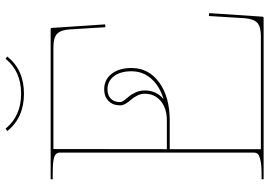

<svg xmlns="http://www.w3.org/2000/svg" viewBox="-158 -802 960 685"><g transform="rotate(-90 322.5 -460.0)"><path d="M330.1 -865.2Q410.2 -865.2 454.6 -920.4L462.9 -914.6Q415.5 -855 330.1 -855Q244.6 -855 196.8 -914.6L205.6 -920.4Q251 -865.2 330.1 -865.2ZM310.5 -356.9Q357.9 -371.1 384 -401.1Q410.2 -431.2 410.2 -471.2Q410.2 -511.7 392.3 -534.4Q374.5 -557.1 345.7 -557.1Q324.7 -557.1 312.5 -545.2Q300.3 -533.2 300.3 -512.2Q300.3 -505.9 306.9 -497.1Q313.5 -488.3 321 -479.5Q328.6 -470.7 335.2 -455.8Q341.8 -440.9 341.8 -424.3Q341.8 -382.3 310.5 -356.9ZM24.9 -759.8H560.1Q564.9 -759.8 564.9 -755.4L577.6 -565.4L567.4 -564.5L559.6 -691.4Q557.6 -724.1 543.5 -737.1Q529.3 -750 496.1 -750H132.8L132.3 -345.2H234.9Q277.8 -345.2 304 -366.9Q330.1 -388.7 330.1 -424.3Q330.1 -438 323.5 -450.9Q316.9 -463.9 309.3 -472.2Q301.8 -480.5 295.2 -491.2Q288.6 -502 288.6 -512.2Q288.6 -537.6 304.2 -553.2Q319.8 -568.8 345.7 -568.8Q380.4 -568.8 401.1 -542.2Q421.9 -515.6 421.9 -471.2Q421.9 -410.2 370.4 -372.6Q318.8 -335 234.9 -335H132.3V-9.8H536.1Q569.8 -9.8 583.5 -22.9Q597.2 -36.1 599.6 -68.4L607.4 -195.3L617.7 -194.3L605 -4.4Q605 0 600.1 0H24.9V-7.3H44.9Q77.1 -7.3 94.5 -11.7Q111.8 -16.1 116 -21.5Q120.1 -26.9 120.1 -35.6V-727.5Q120.1 -740.7 105.5 -746.6Q90.8 -752.4 44.9 -752.4H24.9Z"/></g></svg>

Font: ZnikomitNo24
Style: Thin
Weight: 300
Designer: gluk
Foundry: gluk
Version: Version 0.55